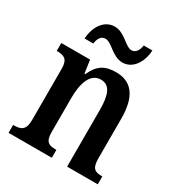

<svg xmlns="http://www.w3.org/2000/svg" viewBox="-176 -867 924 988"><g transform="rotate(30 286.0 -373.5)"><path d="M345 -606C406 -606 445 -667 448 -737H397C393 -710 380 -684 354 -684C317 -684 280 -747 220 -747C157 -747 119 -686 115 -616H167C170 -643 182 -669 209 -669C248 -669 284 -606 345 -606ZM19 0H276V-47H271C233 -47 209 -55 209 -113V-315C209 -398 229 -475 295 -475C349 -475 367 -424 367 -338V0H549V-47H545C506 -47 485 -56 485 -118V-353C485 -488 434 -547 343 -547C279 -547 239 -525 210 -459H205L194 -536H23V-489H27C65 -489 91 -480 91 -423V-117C91 -56 63 -47 24 -47H19Z"/></g></svg>

Font: Noto Serif Tamil Condensed SemiBold
Style: Regular
Weight: 600
Width: 3
Designer: Indian Type Foundry, Tom Grace, and the Monotype Design Team
Foundry: Monotype Imaging Inc.
Version: Version 2.004